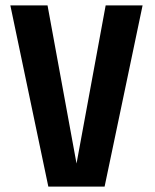

<svg xmlns="http://www.w3.org/2000/svg" viewBox="-20 -695 576 715"><path d="M160 0 18.5 -675H157L265 -86L373.5 -675H511L369.5 0Z"/></svg>

Font: Anybody SemiBold
Style: Regular
Weight: 600
Designer: Tyler Finck
Foundry: Etcetera Type Company
Version: Version 1.010; ttfautohint (v1.8.3) -l 8 -r 50 -G 200 -x 14 